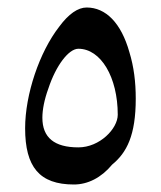

<svg xmlns="http://www.w3.org/2000/svg" viewBox="-20 -681 429 512"><path d="M177 -189C214 -189 250 -207 279 -242C318 -274 342 -320 342 -418C342 -462 337 -503 325 -542C303 -620 262 -661 211 -661C188 -661 163 -644 138 -610C85 -542 47 -429 47 -339C47 -236 85 -189 177 -189ZM189 -288C125 -288 93 -314 93 -367C93 -388 98 -415 109 -445C129 -506 163 -551 189 -551C249 -551 294 -475 294 -375C294 -338 246 -288 189 -288Z"/></svg>

Font: Noto Naskh Arabic UI Medium
Style: Regular
Weight: 500
Designer: Monotype Design Team, David Williams, Mohamad Dakak and Nizar Qandah
Foundry: Monotype Imaging Inc.
Version: Version 2.014